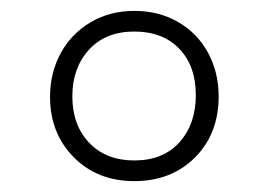

<svg xmlns="http://www.w3.org/2000/svg" viewBox="-20 -702 495 353"><path d="M72 -524Q72 -568 91.5 -604Q111 -640 146.5 -661Q182 -682 227 -682Q272 -682 307.5 -661.5Q343 -641 362.5 -605Q382 -569 382 -525Q382 -456 338.5 -412.5Q295 -369 227 -369Q159 -369 115.5 -413Q72 -457 72 -524ZM340 -527Q340 -581 309.5 -612.5Q279 -644 227 -644Q174 -644 143.5 -610.5Q113 -577 113 -525Q113 -472 144 -439.5Q175 -407 227 -407Q280 -407 310 -440.5Q340 -474 340 -527Z"/></svg>

Font: Bellota Text Light
Style: Regular
Weight: 300
Designer: Kemie Guaida
Foundry: Kemie Guaida
Version: Version 4.001